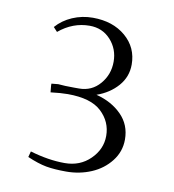

<svg xmlns="http://www.w3.org/2000/svg" viewBox="-62 -763 534 589"><g transform="rotate(10 205.5 -468.5)"><path d="M60.1 -252.9 64.9 -271Q122.6 -253.9 172.9 -253.9Q220.7 -253.9 252.4 -285.2Q284.2 -316.4 284.2 -357.9Q284.2 -401.9 251.2 -432.9Q218.3 -463.9 146 -463.9Q124.5 -463.9 92.8 -460L90.8 -481V-486.8L111.8 -488.8Q130.9 -486.8 162.1 -486.8H176.8Q216.3 -486.8 241.7 -516.4Q267.1 -545.9 267.1 -585.9Q267.1 -625.5 241.5 -653.8Q215.8 -682.1 175.8 -682.1Q123.5 -682.1 80.1 -646L67.9 -659.2Q87.9 -682.1 117.9 -695.1Q147.9 -708 181.2 -708Q243.7 -708 283.4 -674.1Q323.2 -640.1 323.2 -586.9Q323.2 -548.8 298.1 -520Q272.9 -491.2 232.9 -477.1Q281.2 -464.8 312 -433.8Q342.8 -402.8 342.8 -356.9Q342.8 -319.3 319.6 -289.6Q296.4 -259.8 260 -244.4Q223.6 -229 182.1 -229Q145 -229 119.4 -233.6Q93.8 -238.3 60.1 -252.9Z"/></g></svg>

Font: Dihjauti
Style: Regular
Weight: 400
Designer: T. Christopher White
Version: Version 3.0.0